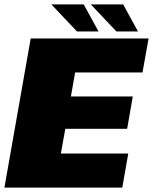

<svg xmlns="http://www.w3.org/2000/svg" viewBox="-67 -849 692 869"><path d="M72 -675H605.5L578 -521H273L254 -412.5H534L508.5 -266H228.5L208.5 -154H513.5L486.5 0H-47ZM344 -829H490.5L557.5 -706.5H460ZM165.5 -829H312L379 -706.5H281.5Z"/></svg>

Font: Rudi
Style: Regular
Weight: 400
Italic angle: -10°
Designer: Tyler Finck
Foundry: Etcetera Type Company
Version: Version 1.111; ttfautohint (v1.8.4)